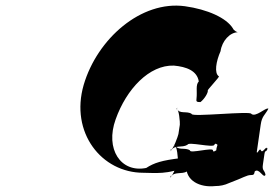

<svg xmlns="http://www.w3.org/2000/svg" viewBox="-20 -810 975 679"><path d="M868 -191C876 -191 879 -192 881 -204C896 -216 909 -183 917 -189C919 -201 917 -180 919 -192C915 -211 906 -205 910 -230L915 -264C918 -283 920 -268 926 -284C928 -296 922 -274 924 -286C921 -294 908 -266 903 -278C898 -290 891 -264 888 -272L902 -369C906 -399 917 -403 929 -425C931 -437 926 -414 928 -426C918 -429 885 -395 869 -407C871 -419 656 -395 658 -407C642 -419 613 -405 606 -426C608 -438 602 -413 604 -425C613 -427 617 -375 616 -369L611 -336C610 -330 592 -278 583 -280C585 -292 583 -266 585 -278C598 -299 623 -286 643 -298C645 -310 736 -286 738 -298C745 -310 750 -288 755 -302C757 -314 752 -292 754 -304C752 -314 745 -280 746 -288C746 -288 742 -262 746 -272C748 -284 747 -262 749 -274C749 -288 735 -266 733 -278C735 -290 650 -266 652 -278C636 -290 606 -276 600 -297C602 -309 595 -283 597 -295C606 -298 610 -246 609 -241C608 -235 591 -183 582 -186C584 -198 582 -172 584 -184C596 -205 622 -192 642 -204C644 -216 668 -192 670 -204C682 -216 696 -216 699 -218C695 -218 693 -221 696 -242C691 -261 677 -258 621 -251C552 -243 525 -234 497 -216C407 -198 351 -283 389 -388C427 -495 508 -581 595 -578C639 -574 677 -560 683 -522C671 -510 678 -486 675 -462C673 -450 676 -449 689 -449C704 -461 716 -482 715 -490C710 -489 759 -540 754 -540C737 -551 744 -593 760 -629C765 -665 793 -696 822 -696C819 -695 806 -703 804 -709C781 -747 713 -777 634 -788C479 -809 324 -673 276 -510C227 -341 339 -199 487 -199C523 -199 579 -191 639 -223C636 -171 687 -146 741 -152C758 -152 774 -155 791 -163C842 -182 852 -191 868 -191Z"/></svg>

Font: Hussar Przerywany
Style: Obl
Weight: 400
Foundry: Cannot Into Space Fonts
Version: Version 0.982